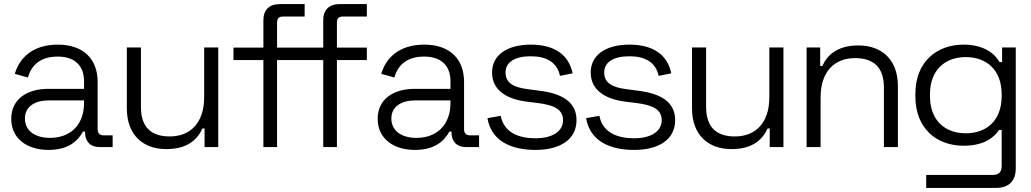

<svg xmlns="http://www.w3.org/2000/svg" viewBox="-20 -720 5050 940"><path d="M386.5 -76H396.5V-71.5C396.5 -26.5 423.5 0 466 0H531.5V-57.5H486.5C468 -57.5 458 -67.5 458 -87.5V-318.5C458 -433.5 386 -501.5 263 -501.5C141 -501.5 75.5 -437.5 52.5 -358.5L117 -340.5C133.5 -402.5 180 -443 262.5 -443C347 -443 391.5 -397.5 391.5 -322V-285H216C114.5 -285 35 -236.5 35 -138C35 -40.5 114 14 217 14C317 14 361 -31 386.5 -76ZM224.5 -45C152.5 -45 102 -79 102 -140C102 -199.5 152.5 -228.5 219.5 -228.5H391.5V-216.5C391.5 -108 324.5 -45 224.5 -45Z M1048.5 -487.5H979.5V-244C979.5 -114.5 908.5 -52 811 -52C724 -52 670 -93.5 670 -196.5V-487.5H601V-189.5C601 -56.5 683 10 794 10C897.5 10 946.5 -36.5 971 -91H981.5V0H1048.5Z M1350 -700C1297 -700 1269.5 -670.5 1269.5 -621V-487H1123V-426H1269.5V0H1336.5V-426H1562.5V0H1629.5V-426H1776V-487H1629.5V-609.5C1629.5 -629.5 1637.5 -639 1659.5 -639H1776V-700H1643C1590 -700 1562.5 -670.5 1562.5 -621V-487H1336.5V-609.5C1336.5 -629.5 1344.5 -639 1366.5 -639H1471.5V-700Z M2180.5 -76H2190.5V-71.5C2190.5 -26.5 2217.5 0 2260 0H2325.5V-57.5H2280.5C2262 -57.5 2252 -67.5 2252 -87.5V-318.5C2252 -433.5 2180 -501.5 2057 -501.5C1935 -501.5 1869.5 -437.5 1846.5 -358.5L1911 -340.5C1927.5 -402.5 1974 -443 2056.5 -443C2141 -443 2185.5 -397.5 2185.5 -322V-285H2010C1908.5 -285 1829 -236.5 1829 -138C1829 -40.5 1908 14 2011 14C2111 14 2155 -31 2180.5 -76ZM2018.5 -45C1946.5 -45 1896 -79 1896 -140C1896 -199.5 1946.5 -228.5 2013.5 -228.5H2185.5V-216.5C2185.5 -108 2118.5 -45 2018.5 -45Z M2601 14C2725 14 2802.5 -38.5 2802.5 -132C2802.5 -225 2725 -262.5 2623.5 -275.5L2563.5 -283.5C2496.5 -292 2455 -313 2455 -365C2455 -417 2502.5 -444.5 2578.5 -444.5C2653.5 -444.5 2708 -416 2721.5 -348.5L2783.5 -361C2764.5 -453 2693.5 -501.5 2578.5 -501.5C2462 -501.5 2389 -450 2389 -365C2389 -279.5 2458.5 -236 2554 -223L2614 -215.5C2688 -205.5 2736.5 -187.5 2736.5 -131.5C2736.5 -75.5 2683 -43 2601 -43C2520 -43 2447 -71 2431.5 -153L2366.5 -141.5C2384.5 -33 2478 14 2601 14Z M3084 14C3208 14 3285.5 -38.5 3285.5 -132C3285.5 -225 3208 -262.5 3106.5 -275.5L3046.5 -283.5C2979.5 -292 2938 -313 2938 -365C2938 -417 2985.5 -444.5 3061.5 -444.5C3136.5 -444.5 3191 -416 3204.5 -348.5L3266.5 -361C3247.5 -453 3176.5 -501.5 3061.5 -501.5C2945 -501.5 2872 -450 2872 -365C2872 -279.5 2941.5 -236 3037 -223L3097 -215.5C3171 -205.5 3219.5 -187.5 3219.5 -131.5C3219.5 -75.5 3166 -43 3084 -43C3003 -43 2930 -71 2914.5 -153L2849.5 -141.5C2867.5 -33 2961 14 3084 14Z M3815.5 -487.5H3746.5V-244C3746.5 -114.5 3675.5 -52 3578 -52C3491 -52 3437 -93.5 3437 -196.5V-487.5H3368V-189.5C3368 -56.5 3450 10 3561 10C3664.5 10 3713.5 -36.5 3738 -91H3748.5V0H3815.5Z M3929 0H3997.5V-243.5C3997.5 -373 4068.5 -435.5 4166 -435.5C4253 -435.5 4307.5 -394.5 4307.5 -291.5V0H4376V-298C4376 -431 4294 -497.5 4183 -497.5C4079.5 -497.5 4030.5 -451 4006 -397H3995.5V-487.5H3929Z M4953 105V-487.5H4886V-416H4873.5C4851 -457 4797 -501.5 4697.5 -501.5C4567 -501.5 4461.5 -418.5 4461.5 -260V-248C4461.5 -90.5 4566 -6.5 4697.5 -6.5C4797 -6.5 4846.5 -46.5 4871.5 -84H4884V92.5C4884 121.5 4871.5 136.5 4839.5 136.5H4514.5V200H4856.5C4919.5 200 4953 165 4953 105ZM4708.5 -440.5C4809.5 -440.5 4884 -378 4884 -258V-250C4884 -129.5 4810 -67.5 4708.5 -67.5C4607 -67.5 4533 -129.5 4533 -250V-258C4533 -378 4607 -440.5 4708.5 -440.5Z"/></svg>

Font: MCL Standard Light
Style: Regular
Weight: 300
Designer: Květoslav Bartoš
Foundry: Florian Karsten
Version: Version 1.001;Glyphs 3.2.3 (3260)